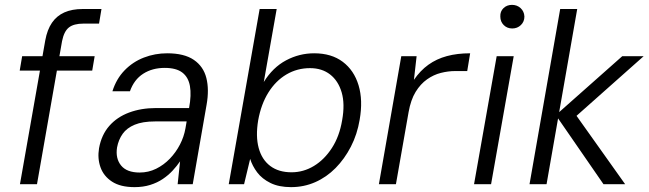

<svg xmlns="http://www.w3.org/2000/svg" viewBox="-20 -757 2665 789"><path d="M62 0 166 -591Q174 -635 193.5 -663.5Q213 -692 244.5 -706Q276 -720 320 -720H397L387 -660H323Q283 -660 263 -644Q243 -628 235 -588L132 0ZM61 -467 71 -526H369L359 -467Z M533 12Q475 12 440.5 -10.5Q406 -33 393 -69.5Q380 -106 387 -148Q397 -203 429 -239.5Q461 -276 510.5 -294.5Q560 -313 621 -313H757Q767 -367 760.5 -403.5Q754 -440 729 -459Q704 -478 657 -478Q606 -478 568.5 -454Q531 -430 514 -382H442Q458 -433 492 -468Q526 -503 571.5 -520.5Q617 -538 667 -538Q737 -538 776.5 -511Q816 -484 828 -436.5Q840 -389 829 -327L772 0H710L720 -94Q707 -75 689.5 -56Q672 -37 649 -21.5Q626 -6 597 3Q568 12 533 12ZM554 -48Q590 -48 621.5 -63.5Q653 -79 678 -105Q703 -131 719.5 -163Q736 -195 742 -229L747 -258H617Q566 -258 533.5 -244.5Q501 -231 484 -207Q467 -183 461 -151Q454 -106 477.5 -77Q501 -48 554 -48Z M1176 12Q1126 12 1091.5 -5Q1057 -22 1037 -48.5Q1017 -75 1008 -104L983 0H920L1047 -720H1117L1064 -420Q1101 -480 1155.5 -509Q1210 -538 1271 -538Q1342 -538 1388.5 -503Q1435 -468 1453.5 -406.5Q1472 -345 1458 -265Q1448 -205 1422 -154.5Q1396 -104 1359 -66.5Q1322 -29 1275.5 -8.5Q1229 12 1176 12ZM1178 -49Q1227 -49 1270 -75Q1313 -101 1344 -149Q1375 -197 1386 -263Q1398 -330 1384 -377.5Q1370 -425 1336.5 -451Q1303 -477 1254 -477Q1201 -477 1157 -451Q1113 -425 1083 -377Q1053 -329 1041 -263Q1030 -197 1043 -149Q1056 -101 1090.5 -75Q1125 -49 1178 -49Z M1537 0 1629 -526H1692L1681 -429Q1707 -467 1740.5 -491Q1774 -515 1816.5 -526.5Q1859 -538 1912 -538L1900 -465H1850Q1822 -465 1792 -457.5Q1762 -450 1735 -431Q1708 -412 1688 -379.5Q1668 -347 1659 -296L1607 0Z M1928 0 2021 -526H2091L1998 0ZM2085 -640Q2064 -640 2050 -654Q2036 -668 2036 -689Q2035 -710 2049 -723.5Q2063 -737 2084 -737Q2105 -737 2119.5 -723.5Q2134 -710 2135 -689Q2135 -668 2120.5 -654Q2106 -640 2085 -640Z M2460 0 2264 -284 2537 -526H2625L2321 -256L2330 -308L2549 0ZM2156 0 2282 -720H2352L2226 0Z"/></svg>

Font: DM Sans 9pt Light
Style: Italic
Weight: 300
Italic angle: -10°
Version: Version 4.004;gftools[0.9.30]